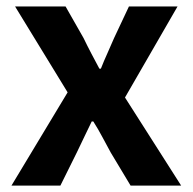

<svg xmlns="http://www.w3.org/2000/svg" viewBox="-20 -580 602 600"><path d="M15.8 0 191.3 -291.4 27.1 -559.8H184.9L241.1 -461.1Q252.8 -436.8 265.3 -413Q277.9 -389.3 290.5 -365.5H295.3Q304.6 -389.3 315.4 -413Q326.2 -436.8 336.5 -461.1L382.9 -559.8H534.8L370.6 -275.3L546.1 0H388.1L326 -103.4Q312.8 -127.6 299.5 -152.5Q286.3 -177.4 271.6 -200.4H266.6Q255.3 -177.4 243.7 -152.9Q232.1 -128.4 220 -103.4L168.7 0Z"/></svg>

Font: Noto Sans KR Thin
Style: Regular
Weight: 100
Designer: Ryoko NISHIZUKA 西塚涼子 (kana, bopomofo & ideographs); Paul D. Hunt (Latin, Greek & Cyrillic); Sandoll Communications 산돌커뮤니
Foundry: Adobe
Version: Version 2.004-H2;hotconv 1.0.118;makeotfexe 2.5.65603